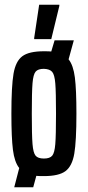

<svg xmlns="http://www.w3.org/2000/svg" viewBox="-20 -734 371 809"><path d="M302 -255Q302 -139 293 -86.5Q284 -34 256 -13Q228 8 165 8Q143 8 133 7L120 55H40L61 -26Q41 -51 34.5 -102.5Q28 -154 28 -255Q28 -371 37 -423.5Q46 -476 74 -497Q102 -518 165 -518Q187 -518 196 -517L210 -564H291L269 -484Q289 -459 295.5 -407.5Q302 -356 302 -255ZM216 -255Q216 -346 213 -382.5Q210 -419 200 -431Q190 -443 165 -444Q140 -444 130 -432Q120 -420 117 -383Q114 -346 114 -255Q114 -164 117 -127Q120 -90 130 -78Q140 -66 165 -66Q190 -66 200 -78Q210 -90 213 -127Q216 -164 216 -255ZM124 -569V-574L145 -714H230V-709L196 -569Z"/></svg>

Font: Saira Ultra Condensed SemiBold
Style: Regular
Weight: 600
Width: 1
Designer: Hector Gatti with collaboration of the Omnibus-Type team
Foundry: Omnibus-Type
Version: Version 1.001; ttfautohint (v1.8)